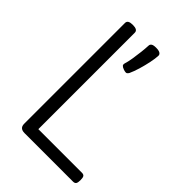

<svg xmlns="http://www.w3.org/2000/svg" viewBox="-275 -1099 1221 1221"><g transform="rotate(45 335.5 -488.0)"><path d="M181 0Q137 0 137 -40V-947Q137 -961 148 -967.5Q159 -974 181 -974Q203 -974 214 -967.5Q225 -961 225 -947V-80H617Q632 -80 638 -71.5Q644 -63 644 -40Q644 -18 638 -9Q632 0 617 0ZM343 -732Q326 -738 320 -745Q314 -752 318 -765Q325 -787 330.5 -821Q336 -855 340 -890.5Q344 -926 345 -951Q345 -962 354.5 -969Q364 -976 388 -976Q413 -976 424 -969Q435 -962 435 -951Q434 -924 426 -885.5Q418 -847 406.5 -808.5Q395 -770 382 -742Q378 -735 371.5 -730Q365 -725 343 -732Z"/></g></svg>

Font: Playwrite IT Trad
Style: Regular
Weight: 400
Designer: Veronika Burian, José Scaglione
Foundry: TypeTogether
Version: Version 1.002